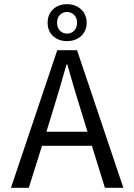

<svg xmlns="http://www.w3.org/2000/svg" viewBox="-20 -895 640 915"><path d="M480 0 418 -200.2H180.2L117.2 0H32.2L252.9 -655.8H347.2L567.9 0ZM201.2 -267.1H397L366.2 -367.2Q334 -469.2 300.8 -587.9H296.9Q263.7 -468.8 231.9 -367.2ZM393.1 -786.6Q392.6 -747.1 366.2 -723.1Q339.8 -699.2 299.3 -699.2Q258.8 -699.2 232.9 -723.1Q207 -747.1 207 -786.6Q207 -826.2 232.9 -850.6Q258.8 -875 299.3 -875Q339.8 -875 366.2 -850.6Q392.6 -826.2 393.1 -786.6ZM347.2 -786.6Q347.2 -810.5 333 -824.2Q318.8 -837.9 298.8 -837.9Q279.3 -837.9 265.6 -824.2Q252 -810.5 252 -786.6Q252 -763.2 265.6 -749Q279.3 -734.9 299.8 -734.9Q320.3 -734.9 333.5 -749Q347.2 -763.2 347.2 -786.6Z"/></svg>

Font: SourceCodePro-Regular
Style: Regular
Weight: 400
Monospace: yes
Designer: Paul D. Hunt
Foundry: Adobe Systems Incorporated
Version: Version 1.009;PS 1.000;hotconv 1.0.70;makeotf.lib2.5.5900